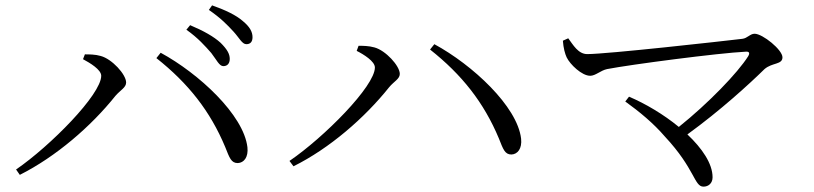

<svg xmlns="http://www.w3.org/2000/svg" viewBox="-20 -739 3040 717"><path d="M814 -492C829 -492 838 -502 838 -519C838 -538 828 -555 804 -579C779 -602 740 -624 690 -645L676 -628C720 -597 747 -566 769 -541C789 -515 799 -492 814 -492ZM40 -106 54 -86C189 -154 320 -267 411 -381C430 -403 451 -412 451 -431C451 -461 398 -519 356 -530C336 -536 312 -536 297 -536L290 -518C316 -504 358 -479 358 -456C358 -386 168 -194 40 -106ZM868 -130C891 -131 908 -152 904 -189C890 -310 722 -465 580 -542L564 -522C683 -428 765 -324 821 -190C837 -150 843 -130 868 -130ZM900 -574C915 -574 923 -583 923 -600C923 -620 913 -639 886 -661C862 -682 823 -701 772 -719L760 -702C805 -671 829 -646 852 -621C874 -597 884 -574 900 -574Z M1061 -138 1076 -118C1211 -185 1342 -299 1433 -413C1451 -435 1473 -444 1473 -463C1473 -493 1420 -551 1378 -562C1357 -568 1334 -568 1319 -568L1312 -549C1338 -536 1380 -510 1380 -487C1380 -417 1190 -226 1061 -138ZM1890 -162C1913 -163 1930 -184 1926 -221C1912 -342 1744 -497 1602 -574L1586 -554C1705 -460 1787 -356 1843 -222C1859 -182 1865 -162 1890 -162Z M2607 -42C2626 -42 2641 -55 2641 -77C2641 -128 2602 -185 2547 -237C2671 -327 2779 -426 2835 -481C2864 -506 2902 -497 2902 -525C2902 -553 2828 -613 2798 -613C2781 -613 2771 -596 2752 -594C2676 -585 2247 -537 2173 -537C2139 -537 2120 -572 2102 -596L2082 -587C2084 -559 2090 -538 2096 -525C2109 -498 2153 -456 2184 -456C2204 -456 2223 -476 2247 -481C2335 -498 2663 -541 2765 -546C2778 -547 2781 -541 2774 -529C2735 -467 2625 -353 2515 -265C2458 -312 2390 -352 2329 -378L2315 -360C2369 -321 2420 -279 2463 -229C2576 -108 2572 -42 2607 -42Z"/></svg>

Font: Source Han Serif CN
Style: Regular
Weight: 400
Designer: Ryoko NISHIZUKA 西塚涼子 (kana & ideographs); Frank Grießhammer (Latin, Greek & Cyrillic); Wenlong ZHANG 张文龙 (bopomofo); San
Foundry: Adobe
Version: Version 2.003;hotconv 1.1.1;makeotfexe 2.6.0